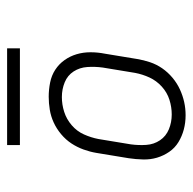

<svg xmlns="http://www.w3.org/2000/svg" viewBox="-21 -721 542 540"><g transform="rotate(90 250.0 -451.0)"><path d="M252 -317Q232 -317 212 -321Q192 -325 176 -335.5Q160 -346 149 -361.5Q138 -377 132.5 -395.5Q127 -414 127 -434.5Q127 -455 131 -475L146 -566Q149 -584 155 -602Q161 -620 172 -636Q183 -652 198.5 -665Q214 -678 231.5 -686Q249 -694 267 -698Q285 -702 304 -702Q325 -702 344 -697Q363 -692 379.5 -682Q396 -672 407 -656Q418 -640 423.5 -621.5Q429 -603 428.5 -582.5Q428 -562 425 -542L410 -451Q407 -433 400.5 -415Q394 -397 383.5 -381Q373 -365 357.5 -352Q342 -339 324.5 -331Q307 -323 288.5 -320Q270 -317 252 -317ZM253 -354Q274 -354 294.5 -360.5Q315 -367 332 -381.5Q349 -396 358 -416Q367 -436 371 -457L386 -548Q389 -570 387.5 -591.5Q386 -613 374.5 -630Q363 -647 343.5 -655Q324 -663 302 -663Q281 -663 260.5 -656.5Q240 -650 223.5 -635Q207 -620 198 -600.5Q189 -581 185 -560L170 -469Q167 -447 168.5 -425.5Q170 -404 181 -387Q192 -370 211.5 -362Q231 -354 253 -354ZM116 -200V-236H388V-200Z"/></g></svg>

Font: Iosevka Curly Slab XLtObl
Style: Regular
Weight: 200
Italic angle: -9°
Monospace: yes
Designer: Belleve Invis
Foundry: Belleve Invis
Version: Version 11.1.0; ttfautohint (v1.8.3)